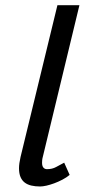

<svg xmlns="http://www.w3.org/2000/svg" viewBox="-20 -692 318 720"><path d="M140.6 -104Q138.7 -97.2 138.2 -91.6Q137.7 -85.9 137.7 -82Q137.7 -69.3 142.8 -63.5Q147.9 -57.6 156.2 -57.6Q175.8 -57.6 190.4 -65.7Q205.1 -73.7 220.7 -82L241.2 -36.1Q229.5 -26.4 214.1 -18.3Q198.7 -10.3 183.3 -4.6Q168 1 154.1 4.2Q140.1 7.3 130.4 7.3Q112.3 7.3 97.7 3.9Q83 0.5 72.8 -7.3Q62.5 -15.1 56.9 -28.3Q51.3 -41.5 51.3 -61Q51.3 -78.6 57.1 -103.5L195.3 -672.4H277.8Z"/></svg>

Font: PT Astra Sans
Style: Italic
Weight: 400
Italic angle: -16°
Designer: A.Korolkova, I. Chaeva
Foundry: ParaType Ltd
Version: Version 1.001; ttfautohint (v1.6)